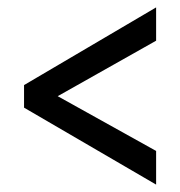

<svg xmlns="http://www.w3.org/2000/svg" viewBox="-20 -613 486 519"><path d="M402 -114V-205L136 -353L402 -503V-593L45 -383V-322Z"/></svg>

Font: Kathrein 67 Medium Condensed
Style: Regular
Weight: 500
Width: 3
Designer: Lazydogs Typefoundry, based on Open Sans by Ascender Corporation
Foundry: Lazydogs Typefoundry
Version: Version 1.003;PS 001.003;hotconv 1.0.88;makeotf.lib2.5.64775